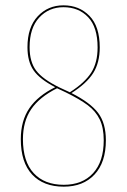

<svg xmlns="http://www.w3.org/2000/svg" viewBox="-20 -691 475 720"><path d="M377 -165Q377 -82 334.5 -36.5Q292 9 219 9Q143 9 100.5 -36.5Q58 -82 58 -169Q58 -238 90 -285Q122 -332 187 -364Q129 -394 106 -427Q83 -460 83 -514Q83 -589 121.5 -630Q160 -671 218 -671Q277 -671 315.5 -631.5Q354 -592 354 -513Q354 -456 329.5 -417Q305 -378 248 -342Q319 -306 348 -267.5Q377 -229 377 -165ZM203 -363 242 -345Q298 -381 322 -418.5Q346 -456 346 -513Q346 -589 310.5 -626.5Q275 -664 218 -664Q163 -664 127 -625Q91 -586 91 -514Q91 -459 115.5 -426.5Q140 -394 203 -363ZM369 -165Q369 -212 354 -243Q339 -274 309 -296.5Q279 -319 226 -345L194 -360Q128 -327 97 -281.5Q66 -236 66 -169Q66 -85 106.5 -41.5Q147 2 219 2Q289 2 329 -41.5Q369 -85 369 -165Z"/></svg>

Font: Fira Sans Compressed Eight
Style: Regular
Weight: 100
Width: 1
Designer: bBox Type GmbH & Carrois Corporate GbR & Edenspiekermann AG
Foundry: bBox Type GmbH & Carrois Corporate GbR & Edenspiekermann AG
Version: Version 4.301